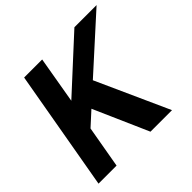

<svg xmlns="http://www.w3.org/2000/svg" viewBox="-172 -876 1053 1053"><g transform="rotate(-45 354.5 -350.0)"><path d="M24 0 147 -700H287L240 -427L537 -700H709L403 -423L594 0H427L287 -318L207 -245L164 0Z"/></g></svg>

Font: DM Sans 18pt ExtraBold
Style: Italic
Weight: 800
Italic angle: -10°
Designer: Colophon Foundry, Jonny Pinhorn
Foundry: Colophon Foundry
Version: Version 4.004;gftools[0.9.30]